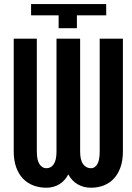

<svg xmlns="http://www.w3.org/2000/svg" viewBox="-20 -898 640 929"><path d="M130.4 -878.4H493.7L494.1 -823.7H352.1V-761.7H263.7V-823.7H130.4ZM574.7 -710.9V-165.5Q574.7 -121.6 563 -88.6Q551.3 -55.7 530.8 -33.7Q510.3 -11.7 481.9 -0.7Q453.6 10.3 420.4 10.3Q384.8 10.3 356.4 -5.9Q328.1 -22 310.5 -54.2Q293.5 -22 265.9 -5.9Q238.3 10.3 204.6 10.3Q170.4 10.3 141.4 -0.7Q112.3 -11.7 91.3 -33.7Q70.3 -55.7 58.3 -88.6Q46.4 -121.6 46.4 -165.5V-710.9H158.2V-165.5Q158.2 -123 171.1 -103.5Q184.1 -84 204.6 -84Q226.6 -84 240 -103.5Q253.4 -123 253.4 -165.5V-710.9H367.7V-165.5Q367.7 -123 382.3 -103.5Q397 -84 420.4 -84Q439 -84 450.7 -103.5Q462.4 -123 462.4 -165.5V-710.9Z"/></svg>

Font: Roboto Mono
Style: Regular
Weight: 500
Designer: Google
Version: Version 2.000986; 2015; ttfautohint (v1.3)